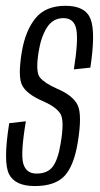

<svg xmlns="http://www.w3.org/2000/svg" viewBox="-21 -622 336 646"><path d="M96 4Q30 4 9.5 -36Q-11 -76 10 -207.5L66 -214Q47.5 -103.5 57.5 -70.8Q67.5 -38 102 -38Q139.5 -38 157 -62Q174.5 -86 183 -139Q196.5 -217.5 181.8 -240Q167 -262.5 124 -281.5Q71 -304 54.5 -333Q38 -362 52.5 -448Q64.5 -519 98.5 -560.8Q132.5 -602.5 199.5 -602.5Q266.5 -602.5 283.8 -557.8Q301 -513 283 -394.5L227.5 -388.5Q243 -485.5 235.8 -523.2Q228.5 -561 192.5 -561Q157 -561 137 -529.5Q117 -498 109 -448Q98 -380.5 113.2 -361.5Q128.5 -342.5 170 -324Q224.5 -301 240.2 -268.5Q256 -236 240.5 -142Q227.5 -63.5 195.8 -29.8Q164 4 96 4Z"/></svg>

Font: Anybody Condensed Light
Style: Italic
Weight: 300
Width: 3
Italic angle: -10°
Designer: Tyler Finck
Foundry: Etcetera Type Company
Version: Version 1.010; ttfautohint (v1.8.3) -l 8 -r 50 -G 200 -x 14 